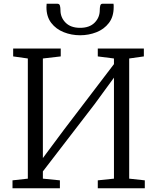

<svg xmlns="http://www.w3.org/2000/svg" viewBox="-20 -1001 836 1021"><path d="M46.5 0V-42L128 -51V-690L50 -701V-743H303V-701L208 -690V-160.5L320 -311L586 -660V-690L500 -701V-743H745V-701L667 -690V-51L750 -42V0H500V-42L586 -51V-588L483 -447L208 -89.5V-51L298.5 -42V0ZM286 -981Q296 -981 298.8 -970.5Q301.5 -960 301.5 -947Q301.5 -908 328.8 -880.5Q356 -853 406 -853Q456 -853 483.2 -880.5Q510.5 -908 510.5 -947Q510.5 -960 513 -970.5Q515.5 -981 524.5 -981H583.5Q584.5 -977.5 584.5 -972.2Q584.5 -967 584.5 -962.5Q584.5 -912 559 -878.8Q533.5 -845.5 492.5 -829.5Q451.5 -813.5 406 -813.5Q360 -813.5 319 -829.8Q278 -846 252.5 -879.2Q227 -912.5 227 -962.5Q227 -967 227.5 -972.2Q228 -977.5 228 -981Z"/></svg>

Font: Merriweather 24pt Light
Style: Regular
Weight: 300
Designer: Eben Sorkin
Foundry: Eben Sorkin
Version: Version 2.100